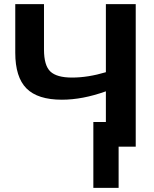

<svg xmlns="http://www.w3.org/2000/svg" viewBox="-20 -708 743 927"><path d="M491.2 -267.1Q378.4 -226.6 278.8 -226.6Q162.1 -226.6 107.9 -281Q53.7 -335.4 53.7 -453.6V-688H192.4V-468.8Q192.4 -391.6 223.4 -362.5Q254.4 -333.5 327.6 -333.5Q404.8 -333.5 491.2 -359.4V-688H635.3V0H552.7V199.2H430.7V-119.1H491.2Z"/></svg>

Font: Arial
Style: Bold
Weight: 700
Designer: Steve Matteson
Foundry: Ascender Corporation
Version: Version 2.00.3